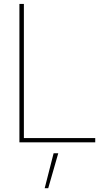

<svg xmlns="http://www.w3.org/2000/svg" viewBox="-20 -748 550 1009"><path d="M82 -727.5H105.5V-22.5H480.5V0H82ZM261.7 57.6H286.1L233.4 241.2H214.8Z"/></svg>

Font: Intratopia Thin
Style: Regular
Weight: 100
Designer: Rasmus Andersson
Foundry: rsms
Version: Version 3.000;Glyphs 3.2.3 (3260)